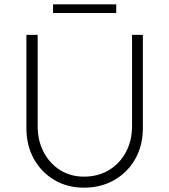

<svg xmlns="http://www.w3.org/2000/svg" viewBox="-20 -861 783 887"><path d="M368 6Q291 6 231 -29.5Q171 -65 136.5 -127Q102 -189 102 -269V-700H154V-278Q154 -211 182 -158Q210 -105 258 -75Q306 -45 368 -45Q433 -45 483 -75Q533 -105 561.5 -158Q590 -211 590 -278V-700H640V-269Q640 -189 605 -127Q570 -65 508.5 -29.5Q447 6 368 6ZM225 -801V-841H517V-801Z"/></svg>

Font: Readex Pro ExtraLight
Style: Regular
Weight: 200
Designer: Bonnie Shaver-Troup, Thomas Jockin
Foundry: Lexend
Version: Version 1.203; ttfautohint (v1.8.3)